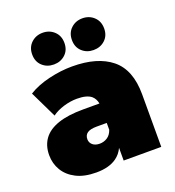

<svg xmlns="http://www.w3.org/2000/svg" viewBox="-141 -887 921 1008"><g transform="rotate(-20 319.5 -383.0)"><path d="M381 0V-71Q366 -39 339 -20Q297 10 226 10Q159 10 114 -13Q69 -36 46 -74.5Q23 -113 23 -160Q23 -213 50 -250Q77 -287 132.5 -306Q188 -325 273 -325H364Q359 -352 341 -368Q316 -389 261 -389Q224 -389 186 -377.5Q148 -366 121 -346L49 -495Q97 -525 164 -541Q231 -557 295 -557Q436 -557 513.5 -494Q591 -431 591 -294V0ZM365 -216H309Q273 -216 256.5 -204.5Q240 -193 240 -170Q240 -151 254.5 -138.5Q269 -126 294 -126Q317 -126 336.5 -138.5Q356 -151 365 -178ZM432 -599Q394 -599 368 -623Q342 -647 342 -687Q342 -727 368 -751.5Q394 -776 432 -776Q470 -776 496 -751.5Q522 -727 522 -687Q522 -647 496 -623Q470 -599 432 -599ZM210 -599Q172 -599 146 -623Q120 -647 120 -687Q120 -727 146 -751.5Q172 -776 210 -776Q248 -776 274 -751.5Q300 -727 300 -687Q300 -647 274 -623Q248 -599 210 -599Z"/></g></svg>

Font: Montserrat Thin Black
Style: Regular
Weight: 900
Version: Version 9.000